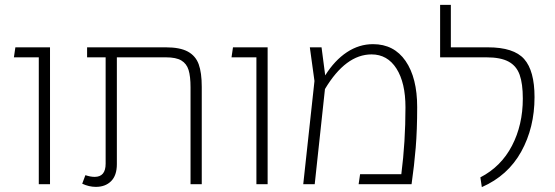

<svg xmlns="http://www.w3.org/2000/svg" viewBox="-20 -755 2274 787"><path d="M139 -520H37L43 -561H185V0H139Z M807 -399V0H761V-397Q761 -442 753 -468Q745 -494 723.5 -507Q702 -520 660 -520H459V-82Q459 -36 435.5 -12.5Q412 11 373 11Q345 11 317 -2L330 -37Q351 -30 368 -30Q413 -30 413 -84V-520H337V-561H660Q718 -561 750 -543.5Q782 -526 794.5 -491.5Q807 -457 807 -399Z M1031 -520H929L935 -561H1077V0H1031Z M1690 -316Q1690 -222 1684 -149.5Q1678 -77 1667 0H1450L1456 -41H1625Q1642 -173 1642 -315Q1642 -416 1605 -474Q1568 -532 1503 -532Q1397 -532 1312 -390L1270 0H1223L1269 -423L1250 -561H1298L1313 -446Q1352 -508 1402 -541Q1452 -574 1509 -574Q1595 -574 1642.5 -505Q1690 -436 1690 -316Z M1949 -28Q2034 -72 2078.5 -157.5Q2123 -243 2123 -351Q2123 -412 2110 -448.5Q2097 -485 2064.5 -502.5Q2032 -520 1974 -520H1784V-735H1828V-561H1980Q2086 -561 2128.5 -513Q2171 -465 2171 -357Q2171 -232 2116.5 -133.5Q2062 -35 1955 12Z"/></svg>

Font: FiraGO ExtraLight
Style: Regular
Weight: 200
Designer: bBox Type
Foundry: bBox Type GmbH
Version: Version 1.001